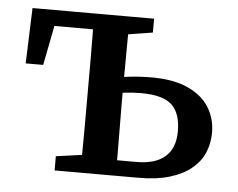

<svg xmlns="http://www.w3.org/2000/svg" viewBox="-41 -530 718 579"><g transform="rotate(5 317.5 -241.0)"><path d="M283 0V-47H388Q445 -47 474.5 -73Q504 -99 504 -150Q504 -205 476.5 -230Q449 -255 384 -255Q357 -255 329.5 -251.5Q302 -248 279 -242V-290Q307 -297 342.5 -301Q378 -305 411 -305Q478 -305 521.5 -285Q565 -265 586 -231Q607 -197 607 -155Q607 -122 595 -94Q583 -66 557.5 -45Q532 -24 492.5 -12Q453 0 399 0ZM221 0Q222 -25 222.5 -62.5Q223 -100 223 -140Q223 -180 223 -213V-270Q223 -303 223 -343Q223 -383 222.5 -420.5Q222 -458 221 -482H330Q329 -458 329 -420.5Q329 -383 328.5 -343Q328 -303 328 -270V-213Q328 -180 328.5 -140Q329 -100 329 -62.5Q329 -25 330 0ZM29 -314 35 -482H272V-434H66L114 -478L82 -314ZM144 0V-43L259 -59H275V0ZM276 -423V-482H403V-440L296 -423Z"/></g></svg>

Font: Source Serif 4 18pt Medium
Style: Regular
Weight: 500
Designer: Frank Grießhammer
Foundry: Adobe Systems Incorporated
Version: Version 4.004;hotconv 1.0.116;makeotfexe 2.5.65601